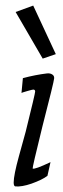

<svg xmlns="http://www.w3.org/2000/svg" viewBox="-20 -659 226 688"><path d="M174 -378Q173 -365 132 -206Q95 -56 97 -55Q104 -51 161 -78L150 -29Q132 -15 93 -1Q58 11 35 9Q29 8 29 -5Q29 -31 48 -100L72 -187Q106 -324 106 -331Q106 -338 99 -338Q96 -338 77 -332.5Q58 -327 57 -326L62 -379Q107 -391 149 -396Q160 -397 167.5 -392Q175 -387 174 -378ZM99 -639 180 -465 133 -449 36 -616Z"/></svg>

Font: GFS Neohellenic Rg
Style: Italic
Weight: 400
Italic angle: -12°
Designer: Takis Katsoulidis and George D. Matthiopoulos
Foundry: Takis Katsoulidis and George D. Matthiopoulos
Version: Version 1.0